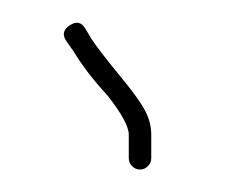

<svg xmlns="http://www.w3.org/2000/svg" viewBox="-20 -703 203 171"><path d="M104.7 -552C107.4 -552 109.7 -553 111.7 -555C113.7 -557 114.7 -559.3 114.7 -562V-583C114.7 -590.3 112.9 -597.5 109.2 -604.5C105.5 -611.5 97.9 -622.1 86.2 -636.2C74.5 -650.4 66.4 -661 61.7 -668L55.7 -678C52.4 -683.3 47.9 -684.2 42.2 -680.5C36.5 -676.8 35.4 -672.3 38.7 -667L45.7 -657C53.3 -644.4 63.3 -631.4 75.7 -618C88.4 -601.9 94.7 -590.2 94.7 -583V-562C94.7 -559.3 95.7 -557 97.7 -555C99.7 -553 102 -552 104.7 -552Z"/></svg>

Font: Proton
Style: RgCnd
Weight: 500
Version: Version 1.017